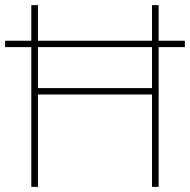

<svg xmlns="http://www.w3.org/2000/svg" viewBox="-20 -734 746 754"><path d="M103 0H129V-363H577V0H603V-549H706V-574H603V-714H577V-574H129V-714H103V-574H0V-549H103ZM129 -388V-549H577V-388Z"/></svg>

Font: Noto Sans Sinhala Thin
Style: Regular
Weight: 100
Designer: Jelle Bosma - Monotype Design Team
Foundry: Monotype Imaging Inc.
Version: Version 2.006